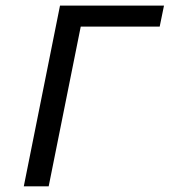

<svg xmlns="http://www.w3.org/2000/svg" viewBox="-20 -658 599 678"><path d="M265.1 -564 151.9 0H64L191.9 -638.2H559.1L543.9 -564Z"/></svg>

Font: Code New Roman
Style: Italic
Weight: 400
Italic angle: -11°
Monospace: yes
Designer: Sam Radian
Foundry: Code New Roman
Version: Version 1.508 October 19, 2014